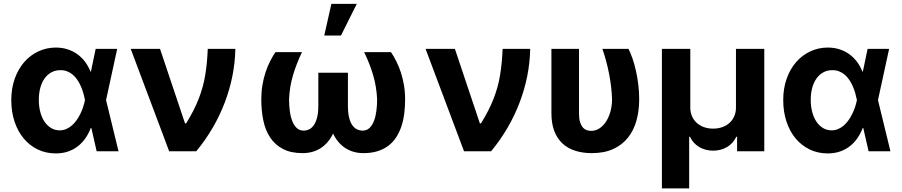

<svg xmlns="http://www.w3.org/2000/svg" viewBox="-20 -806 4805 1023"><path d="M40.1 -272.7Q40.1 -334.9 58.4 -386.4Q76.7 -437.9 108.7 -474.8Q140.6 -511.7 184.1 -532.1Q227.6 -552.6 277.7 -552.6Q310.7 -552.6 339.3 -543.5Q367.9 -534.4 391.3 -517.8Q414.8 -501.1 432.7 -477.5Q450.6 -453.8 462 -424.7H464.5L489.7 -545.5H604.4L545.1 -272.7L611.5 0H495L466.6 -124.3H463.8Q452.8 -95.2 435.7 -70.3Q418.7 -45.5 395.4 -27.2Q372.2 -8.9 342.2 1.4Q312.1 11.7 275.2 11.4Q223.7 11 180.6 -9.9Q137.4 -30.9 106.2 -68.4Q74.9 -105.8 57.5 -158Q40.1 -210.2 40.1 -272.7ZM186.8 -273.8Q186.8 -238.6 194.8 -208.8Q202.8 -179 217.3 -157.5Q231.9 -136 252.3 -123.8Q272.7 -111.5 297.6 -111.5Q316.8 -111.5 333.1 -118.6Q349.4 -125.7 363.3 -137.8Q377.1 -149.9 388.3 -165.8Q399.5 -181.8 408.2 -199.6Q416.9 -217.3 422.9 -235.8Q429 -254.3 432.5 -271.3L432.9 -272.7L432.5 -274.1Q429 -292.3 423.7 -310.9Q418.3 -329.5 410.5 -347.1Q402.7 -364.7 392.4 -380.1Q382.1 -395.6 368.8 -407.1Q355.5 -418.7 339 -425.4Q322.4 -432.2 302.2 -432.2Q275.2 -432.2 253.7 -420.5Q232.2 -408.7 217.3 -387.6Q202.4 -366.5 194.6 -337.5Q186.8 -308.6 186.8 -273.8Z M676.5 -545.5H832.7L965.9 -148.4H971.6Q993.3 -183.6 1009.8 -215.7Q1026.3 -247.9 1038.4 -278.8Q1050.4 -309.7 1058.9 -340.2Q1067.5 -370.7 1073 -403.1Q1078.5 -435.4 1081.9 -470.5Q1085.2 -505.7 1087 -545.5H1234Q1232.6 -473.4 1218.4 -401.6Q1204.2 -329.9 1177.9 -260.7Q1151.6 -191.4 1113.5 -125.7Q1075.3 -60 1025.6 0H881.4Z M1447.8 -528.4H1589.1Q1558.9 -465.6 1540.8 -403.9Q1522.7 -342.3 1520.2 -277Q1520.2 -245.7 1524 -215.7Q1527.7 -185.7 1536.8 -162.3Q1545.8 -138.8 1560.5 -124.5Q1575.3 -110.1 1597.3 -110.1Q1613.6 -110.1 1627.8 -117.2Q1642 -124.3 1652.7 -139.9Q1663.4 -155.5 1669.7 -180.8Q1676.1 -206 1676.1 -242.2V-418.3H1833.8V-242.2Q1833.8 -206 1839.8 -180.8Q1845.9 -155.5 1856.5 -139.9Q1867.2 -124.3 1881.6 -117.2Q1896 -110.1 1912.6 -110.1Q1933.9 -110.1 1948.7 -124.1Q1963.4 -138.1 1972.5 -161.4Q1981.5 -184.7 1985.4 -214.7Q1989.3 -244.7 1989.3 -277Q1986.5 -342.3 1968.6 -404.1Q1950.6 -465.9 1920.1 -528.4H2063.2Q2078.1 -506 2091.8 -478.9Q2105.5 -451.7 2115.8 -420.1Q2126.1 -388.5 2132.3 -352.6Q2138.5 -316.8 2138.5 -277Q2138.5 -236.5 2133.7 -199.6Q2128.9 -162.6 2118.1 -130.9Q2107.2 -99.1 2090 -73Q2072.8 -46.9 2048.1 -28.6Q2023.4 -10.3 1990.9 -0.2Q1958.5 9.9 1916.9 9.9Q1862.2 9.9 1820.8 -16.5Q1779.5 -43 1754.6 -94.1Q1729.8 -43 1688.4 -16.5Q1647 9.9 1592.3 9.9Q1529.8 9.9 1487.6 -12.3Q1445.3 -34.4 1419.6 -73.2Q1393.8 -111.9 1383 -164.2Q1372.2 -216.6 1372.2 -277Q1372.2 -317.5 1378.4 -353.7Q1384.6 -389.9 1395.1 -421.5Q1405.5 -453.1 1419.2 -479.9Q1432.9 -506.7 1447.8 -528.4ZM1745.7 -785.5H1881L1796.9 -616.8H1707.7Z M2247.5 -545.5H2403.8L2536.9 -148.4H2542.6Q2564.3 -183.6 2580.8 -215.7Q2597.3 -247.9 2609.4 -278.8Q2621.4 -309.7 2630 -340.2Q2638.5 -370.7 2644 -403.1Q2649.5 -435.4 2652.9 -470.5Q2656.2 -505.7 2658 -545.5H2805Q2803.6 -473.4 2789.4 -401.6Q2775.2 -329.9 2748.9 -260.7Q2722.7 -191.4 2684.5 -125.7Q2646.3 -60 2596.6 0H2452.4Z M3065 -545.5V-201.7Q3065 -175.1 3070.1 -157.3Q3075.3 -139.6 3084 -128.7Q3092.7 -117.9 3104.4 -113.3Q3116.1 -108.7 3128.9 -108.7Q3154.8 -108.7 3175.6 -123Q3196.4 -137.4 3210.9 -161Q3225.5 -184.7 3233.3 -215Q3241.1 -245.4 3241.1 -277Q3240.1 -309.7 3236 -344.3Q3231.9 -378.9 3225.1 -413.5Q3218.4 -448.2 3209.3 -481.7Q3200.3 -515.3 3189.6 -545.5H3328.8Q3340.2 -523.1 3350.5 -492.9Q3360.8 -462.7 3368.6 -427.7Q3376.4 -392.8 3381 -354.4Q3385.7 -316.1 3385.7 -277Q3385.7 -216.6 3371.3 -164.2Q3356.9 -111.9 3326.3 -73.2Q3295.8 -34.4 3248 -12.3Q3200.3 9.9 3133.5 9.9Q3084.9 9.9 3045.1 -2.7Q3005.3 -15.3 2977.1 -41.4Q2948.9 -67.5 2933.4 -107.6Q2918 -147.7 2918 -203.1V-545.5Z M3506.7 -545.5H3658V-232.2Q3658 -207.7 3666.9 -187.1Q3675.8 -166.5 3691.8 -151.8Q3707.7 -137.1 3730.1 -128.9Q3752.5 -120.7 3779.5 -120.7Q3806.8 -120.7 3829.2 -128.9Q3851.6 -137.1 3867.5 -151.8Q3883.5 -166.5 3892.4 -187.1Q3901.3 -207.7 3901.3 -232.2V-545.5H4052.2V0H3907.3V-77.4H3903.1Q3886.4 -41.9 3853.5 -22.5Q3820.7 -3.2 3779.5 -3.2Q3759.2 -3.2 3740.4 -8.2Q3721.6 -13.1 3705.6 -22.5Q3689.6 -32 3677 -45.8Q3664.4 -59.7 3656.2 -77.4H3652V197.8H3506.7Z M4153.1 -272.7Q4153.1 -334.9 4171.3 -386.4Q4189.6 -437.9 4221.6 -474.8Q4253.6 -511.7 4297.1 -532.1Q4340.6 -552.6 4390.6 -552.6Q4423.7 -552.6 4452.2 -543.5Q4480.8 -534.4 4504.3 -517.8Q4527.7 -501.1 4545.6 -477.5Q4563.6 -453.8 4574.9 -424.7H4577.4L4602.6 -545.5H4717.3L4658 -272.7L4724.4 0H4608L4579.5 -124.3H4576.7Q4565.7 -95.2 4548.7 -70.3Q4531.6 -45.5 4508.3 -27.2Q4485.1 -8.9 4455.1 1.4Q4425.1 11.7 4388.1 11.4Q4336.6 11 4293.5 -9.9Q4250.4 -30.9 4219.1 -68.4Q4187.9 -105.8 4170.5 -158Q4153.1 -210.2 4153.1 -272.7ZM4299.7 -273.8Q4299.7 -238.6 4307.7 -208.8Q4315.7 -179 4330.3 -157.5Q4344.8 -136 4365.2 -123.8Q4385.7 -111.5 4410.5 -111.5Q4429.7 -111.5 4446 -118.6Q4462.4 -125.7 4476.2 -137.8Q4490.1 -149.9 4501.2 -165.8Q4512.4 -181.8 4521.1 -199.6Q4529.8 -217.3 4535.9 -235.8Q4541.9 -254.3 4545.5 -271.3L4545.8 -272.7L4545.5 -274.1Q4541.9 -292.3 4536.6 -310.9Q4531.2 -329.5 4523.4 -347.1Q4515.6 -364.7 4505.3 -380.1Q4495 -395.6 4481.7 -407.1Q4468.4 -418.7 4451.9 -425.4Q4435.4 -432.2 4415.1 -432.2Q4388.1 -432.2 4366.7 -420.5Q4345.2 -408.7 4330.3 -387.6Q4315.3 -366.5 4307.5 -337.5Q4299.7 -308.6 4299.7 -273.8Z"/></svg>

Font: Cannonade
Style: Bold
Weight: 700
Designer: Rasmus Andersson
Foundry: rsms
Version: Version 3.012;git-f93a4a705